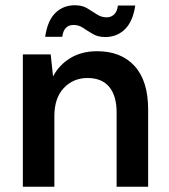

<svg xmlns="http://www.w3.org/2000/svg" viewBox="-20 -711 644 731"><path d="M67 0V-504H173L182 -420Q205 -464 248 -490Q291 -516 350 -516Q441 -516 492.5 -459.5Q544 -403 544 -294V0H424V-283Q424 -346 396 -380Q368 -414 313 -414Q259 -414 223 -376Q187 -338 187 -269V0ZM381 -570Q353 -570 333.5 -581.5Q314 -593 297 -604.5Q280 -616 260 -616Q223 -616 217 -571H152Q161 -633 191 -662Q221 -691 265 -691Q293 -691 312 -679.5Q331 -668 348.5 -656.5Q366 -645 386 -645Q403 -645 414.5 -656Q426 -667 429 -690H495Q486 -629 455.5 -599.5Q425 -570 381 -570Z"/></svg>

Font: DM Sans SemiBold
Style: Regular
Weight: 600
Designer: Colophon Foundry, Jonny Pinhorn
Foundry: Colophon Foundry
Version: Version 4.004; ttfautohint (v1.8.4.7-5d5b)